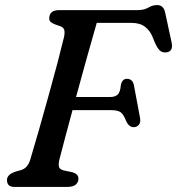

<svg xmlns="http://www.w3.org/2000/svg" viewBox="-20 -740 701 760"><path d="M175 -670Q177 -700 214.5 -700H525Q550.5 -700 567.2 -710Q584 -720 602 -720Q628 -720 634 -689L659.5 -571Q666.5 -535.5 637.5 -532.5Q621.5 -531 611.5 -541.2Q601.5 -551.5 591.5 -575L583 -596Q573 -619.5 553.2 -634.5Q533.5 -649.5 499 -649.5H363Q345.5 -589.5 323.8 -511.5Q302 -433.5 281 -356H416.5Q435 -356 445.5 -365.2Q456 -374.5 458.5 -404Q464 -428 482 -428Q506 -428 510.5 -400.5L534.5 -272.5Q537.5 -254.5 529.2 -245.5Q521 -236.5 509 -236.5Q489.5 -236.5 478 -264Q468.5 -288 457 -296Q445.5 -304 419.5 -304H267Q250.5 -243.5 237 -192.2Q223.5 -141 215 -108Q210.5 -88 214 -78Q217.5 -68 238.5 -64L258 -60Q290.5 -54.5 290.5 -32.5Q290.5 -18.5 279.8 -9.2Q269 0 244.5 0H39Q21 0 14.2 -7.5Q7.5 -15 7.5 -28Q8.5 -51 44.5 -61.5L62 -66.5Q90 -73.5 100.5 -110.5Q117 -165.5 135.8 -231.5Q154.5 -297.5 173.2 -364.8Q192 -432 207.8 -492Q223.5 -552 233.5 -594Q237.5 -613.5 233.8 -623Q230 -632.5 218 -636.5L200.5 -642.5Q188 -647 181 -652.8Q174 -658.5 175 -670Z"/></svg>

Font: Fraunces 9pt S100
Style: Italic
Weight: 400
Italic angle: -16°
Version: Version 1.000; ttfautohint (v1.8.3)